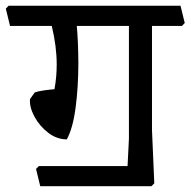

<svg xmlns="http://www.w3.org/2000/svg" viewBox="-50 -619 662 667"><path d="M478 -167 485.8 13.2V18.1L476.1 27.8H89.8L75.2 -32.2L85 -42H393.1L397.9 -137.2V-528.8H216.8Q221.7 -475.6 222.2 -400.9Q222.2 -316.9 212.6 -244.9Q203.1 -172.9 182.1 -134.8Q147.9 -134.8 117.9 -157.5Q87.9 -180.2 69.8 -213.6Q51.8 -247.1 54.2 -274.9L70.8 -297.9Q80.6 -301.8 102.3 -304.9Q124 -308.1 139.2 -309.1Q147 -351.1 147 -395Q147 -457 129.9 -528.8H-15.1L-29.8 -588.9L-20 -599.1H577.1L591.8 -539.1L582 -528.8H478Z"/></svg>

Font: Sura
Style: Regular
Weight: 400
Designer: Carolina Giovagnoli
Foundry: Huerta Tipografica
Version: Version 1.003;PS 001.002;hotconv 1.0.70;makeotf.lib2.5.58329